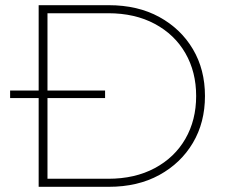

<svg xmlns="http://www.w3.org/2000/svg" viewBox="-20 -720 867 740"><path d="M129 0V-342H19V-371H129V-700H399Q511 -700 594 -654.5Q677 -609 723.5 -530.5Q770 -452 770 -350Q770 -248 723.5 -169.5Q677 -91 594 -45.5Q511 0 399 0ZM163 -31H397Q500 -31 576.5 -72Q653 -113 694.5 -185Q736 -257 736 -350Q736 -443 694.5 -515Q653 -587 576.5 -628Q500 -669 397 -669H163V-371H385V-342H163Z"/></svg>

Font: Montserrat Thin ExtraLight
Style: Regular
Weight: 250
Version: Version 9.000